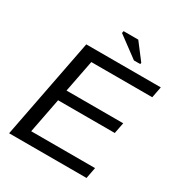

<svg xmlns="http://www.w3.org/2000/svg" viewBox="-199 -1005 1074 1143"><g transform="rotate(30 338.0 -433.5)"><path d="M30.8 0 164.1 -688H676.3L661.6 -611.8H242.7L199.7 -391.1H589.4L574.7 -315.9H185.1L138.7 -76.2H577.6L563 0ZM457.5 -747.1 314.5 -853 316.9 -867.2H418L502.4 -756.8L501 -747.1Z"/></g></svg>

Font: Liberation Sans
Style: Italic
Weight: 400
Italic angle: -12°
Designer: Steve Matteson
Foundry: Ascender Corporation
Version: Version 2.1.5